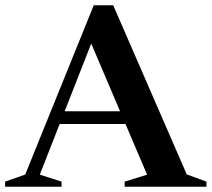

<svg xmlns="http://www.w3.org/2000/svg" viewBox="-30 -711 806 731"><path d="M170 -239V-287.5H512V-239ZM681 -47 756 -19.5V0H444.5V-19.5L530 -46L305 -574L330 -577.5L121.5 -46L204.5 -19.5V0H-10.5V-19.5L66 -46.5L327 -691H401Z"/></svg>

Font: Newsreader 36pt SemiBold
Style: Regular
Weight: 600
Designer: Hugues Gentile
Foundry: Production Type
Version: Version 1.003